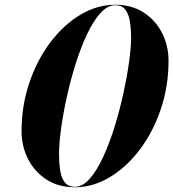

<svg xmlns="http://www.w3.org/2000/svg" viewBox="-20 -780 731 810"><path d="M466 -760Q536 -760 586.5 -727Q637 -694 664 -640.2Q691 -586.5 691 -524Q691 -415.5 658.2 -319Q625.5 -222.5 569.5 -148.5Q513.5 -74.5 442.8 -32.2Q372 10 296 10Q226 10 175.5 -23Q125 -56 98 -109.8Q71 -163.5 71 -226Q71 -334.5 103.8 -431Q136.5 -527.5 192.5 -601.5Q248.5 -675.5 319.2 -717.8Q390 -760 466 -760ZM466 -758Q433.5 -758 403.2 -724.2Q373 -690.5 346.5 -634Q320 -577.5 298.5 -508.8Q277 -440 261.5 -369.2Q246 -298.5 237.5 -236Q229 -173.5 229 -130Q229 -93 233.8 -61.5Q238.5 -30 253 -11Q267.5 8 296 8Q329 8 359 -26.5Q389 -61 415.5 -118.5Q442 -176 463.5 -245.5Q485 -315 500.5 -386Q516 -457 524.5 -518.5Q533 -580 533 -620Q533 -657 528.2 -688.5Q523.5 -720 509 -739Q494.5 -758 466 -758Z"/></svg>

Font: Bodoni* 96
Style: Bold Italic
Weight: 700
Italic angle: -13°
Version: Version 2.2